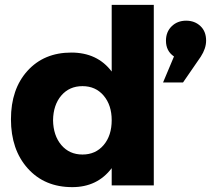

<svg xmlns="http://www.w3.org/2000/svg" viewBox="-20 -762 867 789"><path d="M25 -272Q25 -396 93 -471Q161 -546 273 -546Q380 -546 439 -468V-742H612V0H439V-71Q380 7 277 7Q163 7 94 -70Q25 -147 25 -272ZM198 -268Q199 -205 232 -166Q265 -127 319 -127Q373 -127 406 -166Q439 -205 439 -268Q439 -330 406 -369Q373 -408 319 -408Q265 -408 232 -369.5Q199 -331 198 -268ZM650 -423 695 -530Q662 -552 662 -595Q662 -631 685.5 -654Q709 -677 745 -677Q780 -677 803.5 -655Q827 -633 827 -595Q827 -563 805 -529L732 -423Z"/></svg>

Font: Trueno
Style: Bd
Weight: 700
Designer: Julieta Ulanovsky
Foundry: Julieta Ulanovsky
Version: Version 3.001b